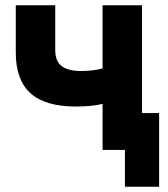

<svg xmlns="http://www.w3.org/2000/svg" viewBox="-20 -570 640 730"><path d="M370 0V-175Q330 -165 268 -165Q152 -165 96 -215.5Q40 -266 40 -370V-550H190V-380Q190 -338 214 -319Q238 -300 290 -300Q313 -300 335 -303Q357 -306 370 -310V-550H520V-140H585V140H455V0Z"/></svg>

Font: NKDuy Mono ExtraBold
Style: Regular
Weight: 800
Monospace: yes
Designer: NKDuy
Foundry: NKDuy
Version: Version 2.251; ttfautohint (v1.8.4.7-5d5b)